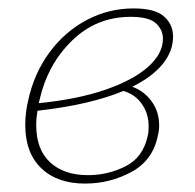

<svg xmlns="http://www.w3.org/2000/svg" viewBox="-20 -432 462 456"><path d="M294 -226Q322 -216 340 -191.5Q358 -167 358 -134Q358 -122 355 -110Q343 -51 292 -23.5Q241 4 182 4Q116 4 78 -32.5Q40 -69 40 -135Q40 -165 47 -194Q61 -258 97.5 -307.5Q134 -357 186 -384.5Q238 -412 297 -412Q348 -412 369.5 -393Q391 -374 391 -345Q391 -310 366 -279.5Q341 -249 294 -226ZM367 -340Q367 -361 350.5 -376.5Q334 -392 290 -392Q209 -392 151 -335.5Q93 -279 74 -195L72 -187Q164 -196 230.5 -219Q297 -242 332 -273.5Q367 -305 367 -340ZM333 -132Q333 -162 317 -185Q301 -208 273 -216Q194 -183 69 -169Q66 -151 66 -135Q66 -77 99 -46.5Q132 -16 189 -16Q236 -16 278 -37Q320 -58 331 -110Q333 -117 333 -132Z"/></svg>

Font: Ysabeau Extralight
Style: Italic
Weight: 200
Italic angle: -12°
Designer: Christian Thalmann (Catharsis Fonts)
Version: Version 0.003